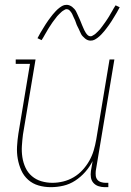

<svg xmlns="http://www.w3.org/2000/svg" viewBox="-20 -766 540 794"><path d="M190 8Q164 8 139.5 1Q115 -6 96.5 -22.5Q78 -39 68 -61.5Q58 -84 53.5 -109Q49 -134 50.5 -160.5Q52 -187 56 -213L104 -502H45V-520H127L75 -210Q72 -186 70.5 -162.5Q69 -139 72.5 -116Q76 -93 85.5 -72.5Q95 -52 112 -37.5Q129 -23 151 -16.5Q173 -10 197 -10Q219 -10 241.5 -15.5Q264 -21 284.5 -33Q305 -45 321.5 -63Q338 -81 349.5 -101.5Q361 -122 367.5 -144Q374 -166 378 -189L433 -520H453L376 -59Q375 -49 376 -39.5Q377 -30 382.5 -23Q388 -16 397.5 -13Q407 -10 416 -10H428V8H413Q400 8 387.5 4Q375 0 366.5 -9.5Q358 -19 356 -32Q354 -45 356 -59L363 -100Q351 -76 332.5 -55Q314 -34 291 -19Q268 -4 242 2Q216 8 190 8ZM354 -598Q348 -598 342 -600.5Q336 -603 331.5 -607Q327 -611 322.5 -615.5Q318 -620 315.5 -625Q313 -630 310.5 -635.5Q308 -641 305.5 -646.5Q303 -652 300 -657.5Q297 -663 295 -669.5Q293 -676 290.5 -682Q288 -688 285 -693.5Q282 -699 280.5 -703.5Q279 -708 275 -714Q271 -720 266.5 -724Q262 -728 256 -728Q251 -728 249 -726.5Q247 -725 243 -723Q239 -721 234.5 -717Q230 -713 224 -707Q218 -701 216 -698.5Q214 -696 211.5 -692.5Q209 -689 206.5 -686Q204 -683 201.5 -679.5Q199 -676 196 -672Q193 -668 190.5 -663.5Q188 -659 184.5 -654.5Q181 -650 178.5 -645Q176 -640 172.5 -634.5Q169 -629 166 -623.5Q163 -618 159.5 -612Q156 -606 152 -600L135 -608Q141 -620 147 -630Q153 -640 158.5 -649Q164 -658 169 -666Q174 -674 179.5 -681.5Q185 -689 189.5 -695Q194 -701 198.5 -706.5Q203 -712 210.5 -720Q218 -728 226 -734Q234 -740 240.5 -743Q247 -746 256 -746Q262 -746 268 -743.5Q274 -741 278.5 -737.5Q283 -734 287.5 -729Q292 -724 294.5 -719Q297 -714 299.5 -708.5Q302 -703 304.5 -697.5Q307 -692 309.5 -686.5Q312 -681 314.5 -674.5Q317 -668 319.5 -662Q322 -656 324.5 -650.5Q327 -645 329 -640.5Q331 -636 335 -630Q339 -624 343.5 -620Q348 -616 354 -616Q359 -616 361 -617.5Q363 -619 367 -621Q371 -623 375.5 -627Q380 -631 386 -637Q392 -643 394 -645.5Q396 -648 398.5 -651.5Q401 -655 403.5 -658Q406 -661 408.5 -665Q411 -669 414 -672.5Q417 -676 419.5 -680.5Q422 -685 425.5 -689.5Q429 -694 431.5 -699Q434 -704 437.5 -709.5Q441 -715 444 -720.5Q447 -726 450.5 -732Q454 -738 458 -744L475 -736Q469 -724 463 -714Q457 -704 451.5 -695Q446 -686 441 -678Q436 -670 430.5 -662.5Q425 -655 420.5 -649Q416 -643 411.5 -637.5Q407 -632 399.5 -624Q392 -616 384 -610Q376 -604 369.5 -601Q363 -598 354 -598Z"/></svg>

Font: Iosevka Curly Slab Thin
Style: Italic
Weight: 100
Italic angle: -9°
Monospace: yes
Designer: Belleve Invis
Foundry: Belleve Invis
Version: Version 22.1.2; ttfautohint (v1.8.4)